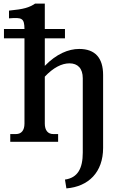

<svg xmlns="http://www.w3.org/2000/svg" viewBox="-20 -788 643 1067"><path d="M2 -627V-575H116V-101C116 -64 99 -43 69 -43H37V0H303V-43H276C246 -43 229 -64 229 -101V-362C276 -412 323 -436 366 -436C412 -436 440 -408 440 -353V60C440 148 412 200 341 210L349 259C472 249 553 169 553 34V-371C553 -466 509 -516 420 -516C360 -516 293 -488 229 -422V-575H341V-627H229V-768H175C142 -746 113 -737 30 -729V-686C103 -692 115 -687 116 -627Z"/></svg>

Font: LT Superior Serif Semibold
Style: Regular
Weight: 600
Designer: Daniel Lyons
Foundry: LyonsType
Version: Version 2.120;FEAKit 1.0